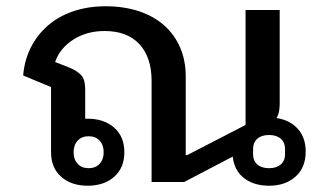

<svg xmlns="http://www.w3.org/2000/svg" viewBox="-20 -581 1037 613"><path d="M839 12Q791 12 759.5 -12Q728 -36 723 -81L568 0H464V-323Q464 -398 425 -440Q386 -482 314 -482Q257 -482 214 -454.5Q171 -427 156 -383L202 -365Q228 -354 240 -340Q252 -326 252 -297V-202H260Q312 -202 344.5 -173.5Q377 -145 377 -95Q377 -45 344.5 -16.5Q312 12 260 12Q208 12 175.5 -16.5Q143 -45 143 -95V-303L54 -340Q58 -389 78.5 -429.5Q99 -470 133 -499.5Q167 -529 214 -545Q261 -561 317 -561Q375 -561 422.5 -545.5Q470 -530 503.5 -500.5Q537 -471 555 -429.5Q573 -388 573 -337V-86H578L764 -182V-549H873V-252Q873 -241 871.5 -229Q870 -217 863 -204Q905 -198 930.5 -170Q956 -142 956 -97Q956 -46 923.5 -17Q891 12 839 12ZM839 -44Q863 -44 876.5 -56Q890 -68 890 -88V-106Q890 -126 876.5 -138Q863 -150 839 -150Q815 -150 801.5 -138Q788 -126 788 -106V-88Q788 -68 801.5 -56Q815 -44 839 -44ZM263 -146Q241 -146 228 -132Q215 -118 215 -95Q215 -72 228 -58Q241 -44 263 -44Q285 -44 298 -58Q311 -72 311 -95Q311 -118 298 -132Q285 -146 263 -146Z"/></svg>

Font: IBM Plex Sans Thai Looped Medium
Style: Regular
Weight: 500
Designer: Mike Abbink, Paul van der Laan, Pieter van Rosmalen, Ben Mitchell, Mark Frömberg
Foundry: Bold Monday
Version: Version 1.1